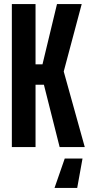

<svg xmlns="http://www.w3.org/2000/svg" viewBox="-20 -720 444 940"><path d="M38 0V-700H154V-405H188L259 -700H380L292 -370L395 0H272L195 -305H154V0ZM384 56 358 200H247L297 56Z"/></svg>

Font: Tektur Condensed Medium
Style: Regular
Weight: 500
Width: 3
Designer: Adam Jagosz
Foundry: Adam Jagosz
Version: Version 1.005;gftools[0.9.30]